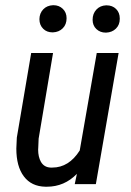

<svg xmlns="http://www.w3.org/2000/svg" viewBox="-20 -705 500 735"><path d="M182.6 -499.5 127.9 -174.3 126.5 -140.6Q126.5 -136.2 126 -132.3Q126 -104.5 136.7 -85.4Q148.9 -64.5 173.8 -63.5Q176.8 -63.5 180.2 -63.5Q243.7 -63.5 285.2 -128.9L350.1 -500.5V-502H351.6H432.1H434.1L433.6 -499.5L347.2 -1.5L346.7 0H345.2H268.6H266.1L266.6 -2.4L274.4 -39.6Q226.6 9.8 159.2 9.8Q156.7 9.8 154.3 9.8Q100.1 8.8 71.3 -29.8Q42.5 -67.9 42.5 -136.2L44.4 -178.2L99.1 -500.5V-502H100.6H180.7H183.1ZM349.1 -668.5Q363.3 -683.6 386.2 -684.6Q387.2 -684.6 387.7 -684.6Q410.2 -684.6 424.3 -670.7Q438.5 -656.7 438.5 -634.3Q438.5 -633.3 438.5 -632.8Q438.5 -609.9 423.8 -595.5Q409.2 -581.1 386.2 -580.1Q385.3 -580.1 384.8 -580.1Q363.3 -580.1 348.9 -593.8Q334.5 -607.4 334.5 -629.4Q334.5 -652.8 349.1 -668.5ZM130.9 -631.8Q131.3 -654.3 145.5 -669.2Q159.7 -684.1 183.1 -685.1Q184.1 -685.1 184.6 -685.1Q206.1 -685.1 220.5 -671.1Q234.9 -657.2 234.9 -635.3Q234.9 -611.3 220.2 -596.7Q205.6 -582 182.6 -581.1Q181.6 -581.1 181.2 -581.1Q159.2 -581.1 145.5 -594.7Q130.9 -608.9 130.9 -631.8Z"/></svg>

Font: MAUL Condensed Italic
Style: Condenced Regular Italic
Weight: 400
Italic angle: -12°
Designer: MAUL
Version: Version 1.0; 2020; ttfautohint (v1.8.3)